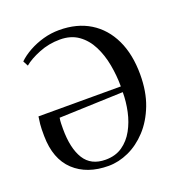

<svg xmlns="http://www.w3.org/2000/svg" viewBox="-102 -600 653 701"><g transform="rotate(-20 224.0 -250.0)"><path d="M203.5 14.5Q120 14.5 70 -32.2Q20 -79 19 -168.5Q18.5 -198 20.2 -214.2Q22 -230.5 24 -243H344Q344 -285.5 336.2 -327.5Q328.5 -369.5 311 -404Q293.5 -438.5 264.5 -459.2Q235.5 -480 193 -480Q150 -480 111.5 -464.5Q73 -449 51 -430.5L40.5 -450.5Q58.5 -468 84.2 -482.2Q110 -496.5 140.2 -505Q170.5 -513.5 202 -513.5Q271.5 -513.5 321.5 -482.8Q371.5 -452 398.5 -395.2Q425.5 -338.5 425.5 -260Q425.5 -193.5 405.8 -142.2Q386 -91 353.5 -56Q321 -21 281.8 -3.2Q242.5 14.5 203.5 14.5ZM201 -10.5Q239.5 -10.5 266.5 -29.2Q293.5 -48 310.5 -78.8Q327.5 -109.5 335.5 -146.8Q343.5 -184 343.5 -221L95 -212Q93 -201 92.8 -190.5Q92.5 -180 92.5 -169.5Q92.5 -94 118.5 -52.2Q144.5 -10.5 201 -10.5Z"/></g></svg>

Font: Merriweather 144pt Light
Style: Regular
Weight: 300
Version: Version 2.100